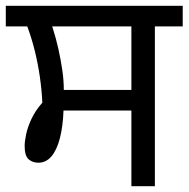

<svg xmlns="http://www.w3.org/2000/svg" viewBox="-27 -642 650 662"><path d="M426 0V-261H192Q190 -206 179.5 -165.5Q169 -125 150.5 -103Q132 -81 105 -81Q85 -81 71.5 -93Q58 -105 58 -139Q58 -154 63 -178.5Q68 -203 81.5 -232Q95 -261 119 -288Q117 -331 110.5 -376.5Q104 -422 93 -466.5Q82 -511 67 -551H-7V-622H603V-551H507V0ZM193 -332H426V-551H153Q166 -511 174.5 -472.5Q183 -434 188 -399Q193 -364 193 -332Z"/></svg>

Font: ugurmukhi25
Style: Book
Weight: 400
Designer: Jelle Bosma - Monotype Design Team
Foundry: Monotype Imaging Inc.
Version: Version 2.003